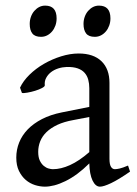

<svg xmlns="http://www.w3.org/2000/svg" viewBox="-20 -663 499 697"><path d="M380.9 -596.2Q380.9 -582.5 376.5 -570.3Q372.1 -558.1 364.5 -549.1Q356.9 -540 346.7 -534.7Q336.4 -529.3 324.2 -529.3Q302.2 -529.3 292.7 -541.5Q283.2 -553.7 283.2 -576.2Q283.2 -589.8 287.6 -602.1Q292 -614.3 299.8 -623.3Q307.6 -632.3 317.6 -637.5Q327.6 -642.6 339.4 -642.6Q380.9 -642.6 380.9 -596.2ZM185.5 -596.2Q185.5 -582.5 181.2 -570.3Q176.8 -558.1 169.2 -549.1Q161.6 -540 151.4 -534.7Q141.1 -529.3 128.9 -529.3Q106.9 -529.3 97.4 -541.5Q87.9 -553.7 87.9 -576.2Q87.9 -589.8 92.3 -602.1Q96.7 -614.3 104.5 -623.3Q112.3 -632.3 122.3 -637.5Q132.3 -642.6 144 -642.6Q185.5 -642.6 185.5 -596.2ZM171.9 -48.8Q201.2 -48.8 234.1 -63.7Q267.1 -78.6 304.2 -110.8V-238.3L246.1 -227.1Q212.9 -221.2 188.7 -210Q164.6 -198.7 148.9 -183.6Q133.3 -168.5 126 -150.1Q118.7 -131.8 118.7 -111.8Q118.7 -92.3 124.5 -80.1Q130.4 -67.9 138.9 -60.8Q147.5 -53.7 156.5 -51.3Q165.5 -48.8 171.9 -48.8ZM452.1 -40Q410.6 -11.2 383.5 1.7Q356.4 14.6 342.8 14.6Q326.7 14.6 315.9 -7.8Q305.2 -30.3 304.2 -69.8Q282.2 -47.9 260.3 -31.7Q238.3 -15.6 217.3 -5.4Q196.3 4.9 177.5 9.8Q158.7 14.6 143.1 14.6Q125.5 14.6 106.9 8.8Q88.4 2.9 73.5 -9.8Q58.6 -22.5 48.8 -42.5Q39.1 -62.5 39.1 -90.8Q39.1 -119.6 49.6 -145.8Q60.1 -171.9 80.8 -193.4Q101.6 -214.8 132.3 -230.7Q163.1 -246.6 204.1 -254.9L304.2 -274.9V-342.8Q304.2 -359.4 300.3 -373.8Q296.4 -388.2 287.1 -398.7Q277.8 -409.2 262 -414.8Q246.1 -420.4 222.2 -419.9Q206.5 -419.4 191.4 -414.6Q176.3 -409.7 165 -400.9Q153.8 -392.1 147.5 -380.1Q141.1 -368.2 142.6 -353.5Q143.1 -349.1 132.6 -343.5Q122.1 -337.9 107.7 -333.5Q93.3 -329.1 79.3 -326.7Q65.4 -324.2 59.6 -325.7L52.7 -344.7Q64 -369.1 86.9 -391.6Q109.9 -414.1 139.4 -431.2Q168.9 -448.2 201.9 -458.5Q234.9 -468.8 265.6 -468.8Q319.3 -468.8 348.4 -440.7Q377.4 -412.6 377.4 -362.3V-86.9Q377.4 -66.4 382.8 -57.6Q388.2 -48.8 397 -48.8Q403.8 -48.8 414.6 -51.3Q425.3 -53.7 444.8 -62L452.1 -40Z"/></svg>

Font: GentiumAlt
Style: Regular
Weight: 400
Designer: J. Victor Gaultney
Version: Version 1.02; 2005; OFL release